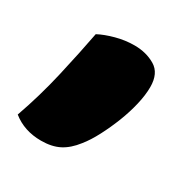

<svg xmlns="http://www.w3.org/2000/svg" viewBox="-94 -249 420 435"><g transform="rotate(30 116.5 -31.5)"><path d="M149 73Q132 95 112.5 105Q93 115 65 115Q21 115 -10 90Q12 28 27 -37.5Q42 -103 52 -156Q69 -165 93 -171.5Q117 -178 141 -178Q172 -178 195.5 -164Q219 -150 219 -114Q219 -93 213 -67.5Q207 -42 197 -16.5Q187 9 174.5 33Q162 57 149 73Z"/></g></svg>

Font: Baloo Bhai
Style: Regular
Weight: 400
Designer: Supriya Tembe, Noopur Datye and Ek Type
Foundry: Ek Type
Version: Version 1.100;PS 1.000;hotconv 1.0.88;makeotf.lib2.5.647800;